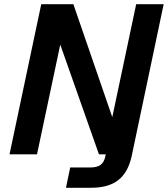

<svg xmlns="http://www.w3.org/2000/svg" viewBox="-20 -730 794 908"><path d="M292 158H410C519 158 580 113 603 7L754 -710H624L511 -176L327 -710H175L25 0H155L265 -519L448 0H480L478 10C470 48 448 62 406 62H312Z"/></svg>

Font: Geist SemiBold
Style: Italic
Weight: 600
Italic angle: -12°
Designer: Basement.studio, Andrés Briganti, Mateo Zaragoza
Foundry: Basement.studio, Vercel, Andrés Briganti, Guido Ferreyra, Mateo Zaragoza
Version: Version 1.500